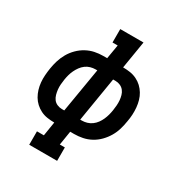

<svg xmlns="http://www.w3.org/2000/svg" viewBox="-215 -886 1179 1252"><g transform="rotate(30 375.0 -260.0)"><path d="M188 215V114H240L257 8H256Q230 8 203.5 4Q177 0 154 -11.5Q131 -23 112.5 -40Q94 -57 81.5 -78.5Q69 -100 61.5 -124.5Q54 -149 51.5 -175.5Q49 -202 51 -229Q53 -256 57 -282Q62 -314 71.5 -345Q81 -376 97.5 -405Q114 -434 138.5 -458.5Q163 -483 192.5 -499Q222 -515 253.5 -521.5Q285 -528 317 -528H346L364 -634H325V-735H500L466 -528H467Q494 -528 520 -524Q546 -520 569.5 -508.5Q593 -497 611 -480Q629 -463 642 -441.5Q655 -420 662 -395.5Q669 -371 671.5 -344.5Q674 -318 672.5 -291Q671 -264 666 -238Q661 -206 652 -175Q643 -144 626 -115Q609 -86 585 -61.5Q561 -37 531.5 -21Q502 -5 470 1.5Q438 8 406 8H377L360 114H398V215ZM256 -93H274L330 -427H317Q298 -427 279 -421.5Q260 -416 244 -404Q228 -392 216 -375.5Q204 -359 195.5 -341Q187 -323 182 -304.5Q177 -286 174 -267Q171 -248 169.5 -228.5Q168 -209 170 -190.5Q172 -172 177 -154Q182 -136 192.5 -122Q203 -108 220 -100.5Q237 -93 256 -93ZM394 -93H406Q425 -93 444 -98.5Q463 -104 479.5 -116Q496 -128 508 -144.5Q520 -161 528 -179Q536 -197 541 -215.5Q546 -234 549 -253Q552 -272 553.5 -291.5Q555 -311 553.5 -329.5Q552 -348 547 -366Q542 -384 531 -398Q520 -412 503 -419.5Q486 -427 467 -427H449Z"/></g></svg>

Font: Iosevka Etoile Oblique
Style: Bold
Weight: 700
Italic angle: -9°
Designer: Belleve Invis
Foundry: Belleve Invis
Version: Version 15.5.2; ttfautohint (v1.8.4)